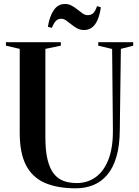

<svg xmlns="http://www.w3.org/2000/svg" viewBox="-20 -960 714 988"><path d="M370 9Q275.5 9 211.2 -18.8Q147 -46.5 114.2 -109.2Q81.5 -172 81.5 -275.5V-708.5L10.5 -725V-743H293V-725L213.5 -708.5V-254.5Q213.5 -184 224.8 -138.2Q236 -92.5 257 -66Q278 -39.5 307.8 -28.8Q337.5 -18 375 -18Q429.5 -18 471.5 -47.8Q513.5 -77.5 537.5 -137.8Q561.5 -198 561 -290L557 -708L485.5 -725V-743H665.5V-725L602 -708.5L596.5 -292Q596 -211 579.2 -153.8Q562.5 -96.5 532 -60.5Q501.5 -24.5 460.5 -7.8Q419.5 9 370 9ZM412 -805.5Q392.5 -805.5 376.8 -814.2Q361 -823 347.2 -834.2Q333.5 -845.5 320.8 -854.5Q308 -863.5 295 -863.5Q278 -863.5 267.2 -852Q256.5 -840.5 246.5 -816.5L226.5 -822.5Q234.5 -874.5 256.2 -907Q278 -939.5 314 -939.5Q333.5 -939.5 349.2 -930.8Q365 -922 378.8 -910.8Q392.5 -899.5 405.2 -890.8Q418 -882 431 -882Q448 -882 458.8 -891.2Q469.5 -900.5 479.5 -928.5L499 -922.5Q491.5 -866.5 470 -836Q448.5 -805.5 412 -805.5Z"/></svg>

Font: Merriweather 144pt SemiBold
Style: Regular
Weight: 600
Version: Version 2.100